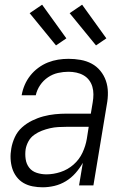

<svg xmlns="http://www.w3.org/2000/svg" viewBox="-20 -788 540 816"><path d="M161 8Q140 8 119 4Q98 0 80.5 -10Q63 -20 50.5 -36.5Q38 -53 32 -72.5Q26 -92 25 -113.5Q24 -135 28 -157Q32 -181 43 -205Q54 -229 73.5 -246.5Q93 -264 116.5 -275.5Q140 -287 164.5 -293.5Q189 -300 213.5 -302.5Q238 -305 262 -305H366L374 -353Q377 -370 377 -387Q377 -404 372.5 -419.5Q368 -435 358.5 -447.5Q349 -460 335 -468Q321 -476 304.5 -479.5Q288 -483 271 -483Q249 -483 226.5 -478Q204 -473 184 -459.5Q164 -446 150.5 -426Q137 -406 132 -383H72Q76 -406 85 -427Q94 -448 108.5 -466.5Q123 -485 142.5 -499.5Q162 -514 183.5 -522.5Q205 -531 227 -534.5Q249 -538 271 -538Q297 -538 322.5 -533.5Q348 -529 369.5 -517.5Q391 -506 406.5 -487Q422 -468 430 -445Q438 -422 438.5 -396Q439 -370 434 -344L377 0H316L332 -96Q319 -73 301 -52.5Q283 -32 260 -18Q237 -4 211.5 2Q186 8 161 8ZM177 -47Q207 -47 237.5 -57Q268 -67 292.5 -88.5Q317 -110 330.5 -139Q344 -168 349 -198L357 -249H262Q245 -249 227.5 -248Q210 -247 192.5 -243Q175 -239 158 -232.5Q141 -226 125.5 -215Q110 -204 101 -187.5Q92 -171 89 -154Q86 -133 89 -112Q92 -91 104 -75.5Q116 -60 136 -53.5Q156 -47 177 -47ZM388 -595 276 -732 329 -768 432 -625ZM218 -595 106 -732 159 -768 262 -625Z"/></svg>

Font: Iosevka Curly Light Oblique
Style: Regular
Weight: 300
Italic angle: -9°
Monospace: yes
Designer: Belleve Invis
Foundry: Belleve Invis
Version: Version 11.1.0; ttfautohint (v1.8.3)